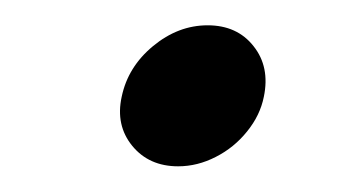

<svg xmlns="http://www.w3.org/2000/svg" viewBox="-20 -121 284 151"><path d="M75.7 -44.9Q80.6 -68.4 100.3 -84.7Q120.1 -101.1 143.3 -101.1Q166.5 -101.1 179.4 -84.7Q192.4 -68.4 187.5 -44.9Q184.6 -30.3 174.3 -17.6Q164.1 -4.9 149.7 2.4Q135.3 9.8 120.1 9.8Q97.2 9.8 84 -6.3Q70.8 -22.5 75.7 -44.9Z"/></svg>

Font: Linux Libertine Slanted
Style: Semibold Slanted
Weight: 600
Designer: Philipp H. Poll
Foundry: Philipp H. Poll
Version: Version 5.1.1